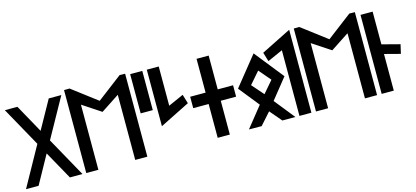

<svg xmlns="http://www.w3.org/2000/svg" viewBox="-69 -1461 4373 2019"><g transform="rotate(-15 2117.0 -451.5)"><path d="M631 0 392 -430 631 -860H494L323 -553L153 -860H16L255 -430L16 0H153L323 -307L494 0Z M1205 -709V0H1337V-903L1277 -904L1005 -697L732 -904L672 -903V0H804V-709L1004 -577Z M1387 -458H1519V-885H1387Z M1568 -885V-270L1894 -433L1864 -532L1698 -458V-885Z M2103 -860V-492H1935V-368H2103V0H2235V-368H2402V-492H2235V-860Z M2697 -573 2807 -444 2697 -316 2585 -444ZM2697 -760 2443 -444 2621 -222 2443 0 2581 1 2697 -129 2807 0H2949L2771 -222L2949 -444Z M3123 0V-903L2797 -740L2827 -641L2993 -715V0Z M3706 -709V0H3838V-903L3778 -904L3506 -697L3233 -904L3173 -903V0H3305V-709L3505 -577Z M3888 0H4020V-399L4192 -354L4215 -453L4020 -504V-860H3888Z"/></g></svg>

Font: Ny Stormning
Style: Regular
Weight: 400
Designer: Robert Jablonski, Mew Too
Foundry: Cannot Into Space Fonts
Version: Version 0.90